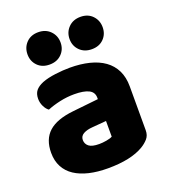

<svg xmlns="http://www.w3.org/2000/svg" viewBox="-134 -810 812 922"><g transform="rotate(-20 272.0 -348.5)"><path d="M260 -108Q277 -108 297.5 -111.5Q318 -115 328 -121V-201L256 -195Q228 -193 210 -183Q192 -173 192 -153Q192 -133 207.5 -120.5Q223 -108 260 -108ZM252 -501Q306 -501 350.5 -490Q395 -479 426.5 -456.5Q458 -434 475 -399.5Q492 -365 492 -318V-94Q492 -68 477.5 -51.5Q463 -35 443 -23Q378 16 260 16Q207 16 164.5 6Q122 -4 91.5 -24Q61 -44 44.5 -75Q28 -106 28 -147Q28 -216 69 -253Q110 -290 196 -299L327 -313V-320Q327 -349 301.5 -361.5Q276 -374 228 -374Q191 -374 154.5 -366Q118 -358 89 -346Q76 -355 67 -373.5Q58 -392 58 -412Q58 -438 70.5 -453.5Q83 -469 109 -480Q138 -491 177.5 -496Q217 -501 252 -501ZM252 -630Q252 -595 228.5 -571.5Q205 -548 167 -548Q129 -548 106 -571.5Q83 -595 83 -630Q83 -665 106 -689Q129 -713 167 -713Q205 -713 228.5 -689Q252 -665 252 -630ZM467 -630Q467 -595 444 -571.5Q421 -548 383 -548Q345 -548 321.5 -571.5Q298 -595 298 -630Q298 -665 321.5 -689Q345 -713 383 -713Q421 -713 444 -689Q467 -665 467 -630Z"/></g></svg>

Font: Baloo Bhaina 2 ExtraBold
Style: Regular
Weight: 800
Designer: Yesha Goshar, Manish Minz, Shuchita Grover and Ek Type
Foundry: Ek Type
Version: Version 1.640;hotconv 1.0.111;makeotfexe 2.5.65597; ttfautoh